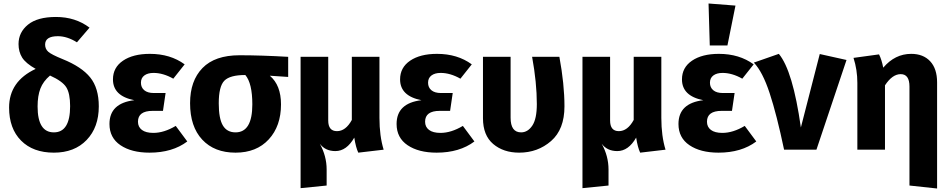

<svg xmlns="http://www.w3.org/2000/svg" viewBox="-20 -856 5433 1098"><path d="M338 -518Q447 -474 496 -413Q545 -352 545 -248Q545 -128 475.5 -55.5Q406 17 288 17Q169 17 100.5 -52Q32 -121 32 -241Q32 -391 184 -462Q127 -494 106.5 -527Q86 -560 86 -604Q86 -671 140 -715Q194 -759 300 -759Q411 -759 492 -698L420 -614Q364 -649 311 -649Q238 -649 238 -601Q238 -576 256 -560Q274 -544 338 -518ZM381 -249Q381 -322 359 -357Q337 -392 266 -424Q227 -391 211 -349.5Q195 -308 195 -247Q195 -99 288 -99Q381 -99 381 -249Z M837 -548Q954 -548 1036 -488L971 -406Q913 -439 858 -439Q825 -439 805.5 -424.5Q786 -410 786 -383Q786 -356 805 -340Q824 -324 860 -324H927L912 -222H853Q769 -222 769 -160Q769 -130 791.5 -113Q814 -96 857 -96Q918 -96 985 -136L1051 -47Q966 17 835 17Q732 17 669 -25.5Q606 -68 606 -147Q606 -266 748 -283Q626 -307 626 -402Q626 -470 683.5 -509Q741 -548 837 -548Z M1628 -531V-416L1523 -423Q1587 -369 1587 -259Q1587 -135 1517 -59Q1447 17 1327 17Q1206 17 1136.5 -57.5Q1067 -132 1067 -266Q1067 -394 1138 -467Q1209 -540 1350 -540Q1473 -540 1628 -531ZM1327 -99Q1423 -99 1423 -259Q1423 -380 1383 -427H1382Q1295 -427 1263 -394.5Q1231 -362 1231 -265Q1231 -178 1254.5 -138.5Q1278 -99 1327 -99Z M2174 0 2029 17Q2015 -12 2006 -69Q1962 8 1898 8Q1840 8 1809 -34Q1848 37 1848 113V205L1699 220V-531H1857V-167Q1857 -106 1907 -106Q1957 -106 1992 -170V-531H2150V-182Q2150 -78 2174 0Z M2479 -548Q2596 -548 2678 -488L2613 -406Q2555 -439 2500 -439Q2467 -439 2447.5 -424.5Q2428 -410 2428 -383Q2428 -356 2447 -340Q2466 -324 2502 -324H2569L2554 -222H2495Q2411 -222 2411 -160Q2411 -130 2433.5 -113Q2456 -96 2499 -96Q2560 -96 2627 -136L2693 -47Q2608 17 2477 17Q2374 17 2311 -25.5Q2248 -68 2248 -147Q2248 -266 2390 -283Q2268 -307 2268 -402Q2268 -470 2325.5 -509Q2383 -548 2479 -548Z M3179 -531Q3208 -374 3208 -248Q3208 -116 3131.5 -49.5Q3055 17 2949 17Q2859 17 2800.5 -32.5Q2742 -82 2742 -180V-531H2900V-183Q2900 -99 2960 -99Q2998 -99 3024 -137.5Q3050 -176 3050 -261Q3050 -383 3023 -531Z M3786 0 3641 17Q3627 -12 3618 -69Q3574 8 3510 8Q3452 8 3421 -34Q3460 37 3460 113V205L3311 220V-531H3469V-167Q3469 -106 3519 -106Q3569 -106 3604 -170V-531H3762V-182Q3762 -78 3786 0Z M4032 -836 4186 -824 4140 -596H4039ZM4091 -548Q4208 -548 4290 -488L4225 -406Q4167 -439 4112 -439Q4079 -439 4059.5 -424.5Q4040 -410 4040 -383Q4040 -356 4059 -340Q4078 -324 4114 -324H4181L4166 -222H4107Q4023 -222 4023 -160Q4023 -130 4045.5 -113Q4068 -96 4111 -96Q4172 -96 4239 -136L4305 -47Q4220 17 4089 17Q3986 17 3923 -25.5Q3860 -68 3860 -147Q3860 -266 4002 -283Q3880 -307 3880 -402Q3880 -470 3937.5 -509Q3995 -548 4091 -548Z M4434 -548Q4514 -452 4560 -127L4668 -547L4821 -513L4649 0H4464Q4422 -200 4381.5 -323Q4341 -446 4291 -498Z M5191 -548Q5260 -548 5299.5 -505.5Q5339 -463 5339 -385V222L5181 205V-361Q5181 -432 5131 -432Q5083 -432 5041 -368V0H4883V-382Q4883 -457 4861 -525L5007 -545Q5022 -515 5031 -469Q5098 -548 5191 -548Z"/></svg>

Font: Fira Sans
Style: Bold
Weight: 700
Designer: bBox Type GmbH & Carrois Corporate GbR & Edenspiekermann AG
Foundry: bBox Type GmbH & Carrois Corporate GbR & Edenspiekermann AG
Version: Version 4.301;PS 004.301;hotconv 1.0.88;makeotf.lib2.5.64775